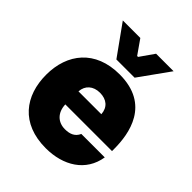

<svg xmlns="http://www.w3.org/2000/svg" viewBox="-213 -884 1018 1018"><g transform="rotate(45 296.0 -375.0)"><path d="M303.2 9.3C434.1 9.3 539.6 -54.7 559.1 -177.7H383.3C368.2 -143.6 338.9 -133.8 303.7 -133.8C252.4 -133.8 214.8 -167.5 212.4 -228.5H562.5V-244.1C562.5 -358.9 531.7 -544.9 303.7 -544.9C122.1 -544.9 29.3 -425.8 29.3 -268.1C29.3 -110.8 117.2 9.3 303.2 9.3ZM113.3 -758.8 235.4 -588.4H372.1L494.1 -758.8H362.8L307.1 -679.2H300.3L244.6 -758.8ZM212.9 -326.7C215.8 -373 249 -402.3 298.8 -402.3C348.6 -402.3 381.3 -375.5 384.3 -326.7Z"/></g></svg>

Font: Wand UI Pro Black
Style: Regular
Weight: 900
Designer: Andreas Faust
Version: Version 1.003;FEAKit 1.0